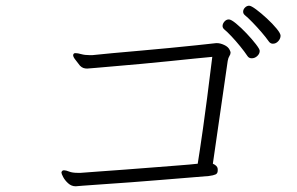

<svg xmlns="http://www.w3.org/2000/svg" viewBox="-20 -736 1040 672"><path d="M935 -583Q926 -583 920 -592Q911 -605 895.5 -623Q880 -641 864 -657.5Q848 -674 837 -683Q831 -688 831 -695Q831 -703 837.5 -709.5Q844 -716 852 -716Q859 -716 876.5 -703Q894 -690 914 -671.5Q934 -653 948 -636Q962 -619 962 -611Q962 -601 954 -592Q946 -583 935 -583ZM889 -558Q889 -548 880.5 -540Q872 -532 861 -532Q851 -532 846 -540Q836 -555 821 -573.5Q806 -592 790.5 -608.5Q775 -625 764 -634Q759 -639 759 -645Q759 -653 765.5 -660.5Q772 -668 781 -668Q789 -668 806.5 -653.5Q824 -639 843 -619Q862 -599 875.5 -581.5Q889 -564 889 -558ZM742 -139Q742 -129 734.5 -125.5Q727 -122 711 -120Q688 -118 644 -114.5Q600 -111 546 -106.5Q492 -102 438 -98Q384 -94 339 -91Q294 -88 269 -86Q263 -86 257 -85Q251 -84 245 -84Q230 -84 218.5 -94.5Q207 -105 201 -116.5Q195 -128 195 -132Q195 -135 198 -138Q200 -140 204 -140Q211 -140 222 -135.5Q233 -131 253 -131H262Q288 -133 329 -136Q370 -139 418.5 -142.5Q467 -146 515.5 -150Q564 -154 605 -157Q646 -160 672 -163Q678 -199 690.5 -286.5Q703 -374 723 -537Q701 -535 661 -531Q621 -527 573 -522Q525 -517 475.5 -512.5Q426 -508 384.5 -504.5Q343 -501 316 -498.5Q289 -496 285 -496Q278 -496 272 -498Q266 -500 260 -506Q250 -519 243 -528Q236 -537 236 -543Q236 -546 239 -549Q241 -550 245 -550Q252 -550 264.5 -546.5Q277 -543 294 -543H303Q330 -546 374 -550Q418 -554 469.5 -558.5Q521 -563 572.5 -568Q624 -573 667 -577.5Q710 -582 736 -585H740Q751 -585 765 -578.5Q779 -572 784 -561Q787 -555 787 -552Q787 -546 783 -540Q779 -534 777 -523L725 -163Q741 -156 742 -145Z"/></svg>

Font: Moon Stars Kai T Light
Style: Regular
Weight: 300
Designer: GuiWonder
Version: Version 1.101